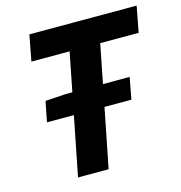

<svg xmlns="http://www.w3.org/2000/svg" viewBox="-99 -741 784 830"><g transform="rotate(-15 293.0 -326.0)"><path d="M81 -265 99 -356 191 -362H477L459 -265ZM149 0 255 -536H84L106 -652H586L564 -536H392L286 0Z"/></g></svg>

Font: Source Sans 3 ExtraLight
Style: Bold Italic
Weight: 700
Italic angle: -11°
Version: Version 3.052;hotconv 1.1.0;makeotfexe 2.6.0